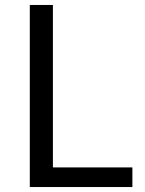

<svg xmlns="http://www.w3.org/2000/svg" viewBox="-20 -753 582 773"><path d="M100 -733H193V-79H513V0H100Z"/></svg>

Font: Source Han Sans K Regular
Style: Regular
Weight: 400
Designer: Ryoko NISHIZUKA  (kana & ideographs); Paul D. Hunt (Latin, Greek & Cyrillic); Wenlong ZHANG  (bopomofo); Sandoll Communi
Foundry: Adobe Systems Incorporated
Version: Version 1.00 July 18, 2014, initial release